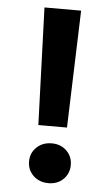

<svg xmlns="http://www.w3.org/2000/svg" viewBox="-52 -746 458 788"><g transform="rotate(5 177.0 -351.5)"><path d="M250 -710 234 -227H116L99 -710ZM178 7Q140 7 115.5 -16.5Q91 -40 91 -75Q91 -110 115.5 -133.5Q140 -157 178 -157Q215 -157 239 -133.5Q263 -110 263 -75Q263 -40 239 -16.5Q215 7 178 7Z"/></g></svg>

Font: MSTAGE SemiBold
Style: Regular
Weight: 600
Designer: Ninad Kale (Devanagari), Jonny Pinhorn (Latin)
Foundry: Indian Type Foundry
Version: 4.004